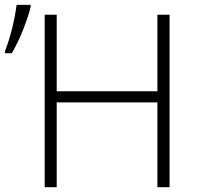

<svg xmlns="http://www.w3.org/2000/svg" viewBox="-40 -775 823 795"><path d="M662.1 0H611.8V-351.1H194.8V0H145V-713.9H194.8V-397H611.8V-713.9H662.1ZM86.9 -754.9V-746.6Q78.1 -709 56.2 -653.3Q34.2 -597.7 8.8 -554.7H-19.5V-562.5Q14.2 -649.9 28.8 -754.9Z"/></svg>

Font: OpenSans-Light
Style: Regular
Weight: 300
Foundry: Ascender Corporation
Version: Version 1.10